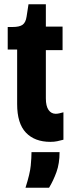

<svg xmlns="http://www.w3.org/2000/svg" viewBox="-20 -652 340 896"><path d="M215 10Q142 10 101 -33Q60 -76 60 -166V-421H16V-526H38Q71 -526 85.5 -536.5Q100 -547 104 -574L113 -632H194V-528H272V-418H194V-193Q194 -157 206.5 -139Q219 -121 240 -121Q248 -121 256.5 -123Q265 -125 276 -128V0Q261 4 247 7Q233 10 215 10ZM99 224Q120 158 123.5 120.5Q127 83 127 58H258Q258 111 243.5 151Q229 191 209 224Z"/></svg>

Font: Bricolage Grotesque 24pt Condensed
Style: Bold
Weight: 700
Width: 3
Designer: Mathieu Triay
Foundry: Atelier Triay
Version: Version 1.001;gftools[0.9.33.dev8+g029e19f]